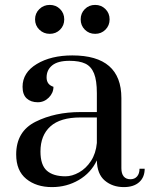

<svg xmlns="http://www.w3.org/2000/svg" viewBox="-20 -753 610 783"><path d="M46 -123Q46 -217 125 -256.5Q204 -296 308 -296H375V-373Q375 -425 363.5 -453.5Q352 -482 328 -493.5Q304 -505 263 -505Q216 -505 193 -486.5Q170 -468 170 -437Q170 -408 198 -399Q198 -374 179 -355Q160 -336 134 -336Q106 -336 89 -351.5Q72 -367 72 -399Q72 -457 130 -492Q188 -527 275 -527Q475 -527 475 -353V-67Q475 -45 484.5 -33.5Q494 -22 512 -22Q529 -22 539 -33.5Q549 -45 549 -65H570Q570 -30 547.5 -10Q525 10 485 10Q439 10 407.5 -16.5Q376 -43 375 -99Q351 -48 301.5 -19Q252 10 192 10Q128 10 87 -23.5Q46 -57 46 -123ZM375 -170V-274H308Q226 -274 185.5 -237.5Q145 -201 145 -135Q145 -80 171 -57Q197 -34 247 -34Q274 -34 302.5 -50Q331 -66 351 -96.5Q371 -127 375 -170ZM123 -674Q123 -699 140.5 -716Q158 -733 183 -733Q208 -733 225 -716Q242 -699 242 -674Q242 -649 225 -632Q208 -615 183 -615Q158 -615 140.5 -632Q123 -649 123 -674ZM309 -674Q309 -699 326 -716Q343 -733 368 -733Q393 -733 410 -716Q427 -699 427 -674Q427 -649 410 -632Q393 -615 368 -615Q343 -615 326 -632Q309 -649 309 -674Z"/></svg>

Font: Prata
Style: Regular
Weight: 400
Designer: Ivan Petrov
Foundry: Cyreal
Version: Version 2.000